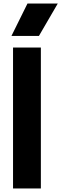

<svg xmlns="http://www.w3.org/2000/svg" viewBox="-20 -1070 348 1090"><path d="M212 0H54V-800H212ZM308 -866ZM201 -866H45L136 -1050H308Z"/></svg>

Font: Tanohe Sans
Style: Bold
Weight: 700
Designer: Village Type and Design LLC & Cristiano Sobral
Foundry: Cooper Hewitt Smithsonian Design Museum
Version: Version 1.00;September 29, 2021;FontCreator 13.0.0.2655 64-b